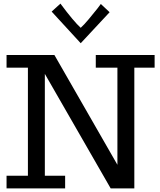

<svg xmlns="http://www.w3.org/2000/svg" viewBox="-20 -1038 880 1058"><path d="M16.1 0ZM424.8 -884.8Q441.9 -899.9 469.5 -932.9Q497.1 -965.8 516.6 -990.7L535.6 -1016.1L584 -970.7L424.8 -799.8L264.6 -974.1L313 -1018.1Q386.7 -918.9 424.8 -884.8ZM338.9 -69.8V0H16.1V-69.8H133.8V-665H16.1V-734.9H279.8L627 -129.9V-665H507.8V-734.9H832V-665H720.2V0H589.8L227.1 -630.9V-69.8Z"/></svg>

Font: Trocchi
Style: Regular
Weight: 400
Designer: vernon adams
Version: Version 1.0; ttfautohint (v0.8) -l 6 -r 50 -G 100